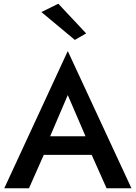

<svg xmlns="http://www.w3.org/2000/svg" viewBox="-20 -1014 730 1034"><path d="M185 -280 162 -180H532L510 -280ZM345 -739 3 0H136L233 -219L235 -245L345 -502L457 -242L459 -213L554 0H688ZM294 -994 203 -949 383 -799 444 -834Z"/></svg>

Font: NM-font
Style: Medium
Weight: 500
Designer: ""
Foundry: ""
Version: ""